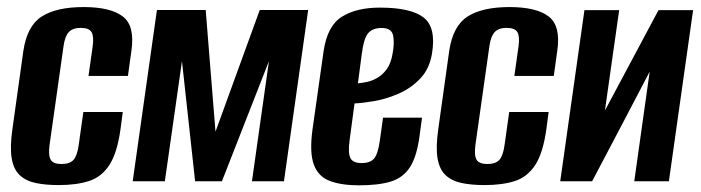

<svg xmlns="http://www.w3.org/2000/svg" viewBox="-20 -524 2026 555"><path d="M149.7 11Q111.6 11 83.3 5Q55 -1 37.2 -17.5Q19.4 -34 13.8 -66.4Q8.3 -98.7 16 -151.7L47.5 -376.8Q58.2 -449.2 100.8 -476.4Q143.5 -503.6 221.7 -503.6Q299.6 -503.6 335 -476.4Q370.5 -449.2 359.8 -376.8L349.8 -304.5H235.8L247.9 -390.1Q251.8 -418.9 244.6 -431.1Q237.5 -443.4 213.2 -443.4Q190 -443.4 178.8 -431.1Q167.5 -418.9 163.6 -390.1L123.2 -104.7Q119.3 -74 126.8 -61.9Q134.3 -49.9 157.5 -49.9Q181.7 -49.9 192.5 -61.9Q203.2 -74 207.5 -104.7L220.9 -200.3H334.9L328.6 -152.4Q318.9 -81.6 296 -46.8Q273.2 -12 236.7 -0.5Q200.1 11 149.7 11Z M363.6 0 433.6 -495H574.6L602.9 -143.4L730.8 -495H870.8L800.8 0H708.3L757.4 -347.2L621.5 0H544L506 -347.2L456.5 0Z M1017.7 11.7Q967.2 11.7 933.7 -0.8Q900.2 -13.3 887.2 -48.1Q874.3 -83 883.3 -149.6L915.5 -376.8Q926.2 -449.2 968.2 -475.6Q1010.2 -502 1078 -502Q1167.7 -502 1204.5 -473.4Q1241.3 -444.8 1228.7 -369Q1221.5 -325 1195 -297.2Q1168.6 -269.3 1133.4 -253.8Q1098.1 -238.3 1063.3 -232.1Q1028.5 -226 1004.8 -225L990.5 -118Q985.6 -81.5 992.9 -67Q1000.2 -52.6 1025.5 -52.6Q1049.7 -52.6 1061 -65.3Q1072.2 -78.1 1077.5 -114.5L1087.2 -183.9H1199.9L1192.9 -131.9Q1185.2 -72.7 1165.6 -41.7Q1146 -10.6 1110.3 0.6Q1074.6 11.7 1017.7 11.7ZM1014.6 -283.1Q1025.6 -284.1 1040.7 -287.2Q1055.8 -290.3 1070.9 -299Q1086 -307.7 1098.1 -324.4Q1110.2 -341.1 1114.8 -369Q1120.6 -398.4 1116.5 -420.7Q1112.4 -443.1 1083.1 -443.1Q1057.5 -443.1 1044.4 -428.3Q1031.4 -413.5 1025.5 -366Z M1380.7 11Q1342.6 11 1314.3 5Q1286 -1 1268.2 -17.5Q1250.4 -34 1244.8 -66.4Q1239.3 -98.7 1247 -151.7L1278.5 -376.8Q1289.2 -449.2 1331.8 -476.4Q1374.5 -503.6 1452.7 -503.6Q1530.6 -503.6 1566 -476.4Q1601.5 -449.2 1590.8 -376.8L1580.8 -304.5H1466.8L1478.9 -390.1Q1482.8 -418.9 1475.6 -431.1Q1468.5 -443.4 1444.2 -443.4Q1421 -443.4 1409.8 -431.1Q1398.5 -418.9 1394.6 -390.1L1354.2 -104.7Q1350.3 -74 1357.8 -61.9Q1365.3 -49.9 1388.5 -49.9Q1412.7 -49.9 1423.5 -61.9Q1434.2 -74 1438.5 -104.7L1451.9 -200.3H1565.9L1559.6 -152.4Q1549.9 -81.6 1527 -46.8Q1504.2 -12 1467.7 -0.5Q1431.1 11 1380.7 11Z M1599.4 0 1669.4 -494.7H1769.8L1728.6 -204.5L1883.5 -494.7H1983.5L1913.5 0H1813.4L1858 -317Q1816.2 -237.5 1775.1 -158.5Q1734 -79.6 1691.6 0Z"/></svg>

Font: Alumni Sans SC Thin
Style: Italic
Weight: 100
Italic angle: -8°
Designer: Robert E. Leuschke
Foundry: Robert E. Leuschke
Version: Version 1.016